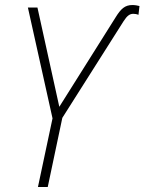

<svg xmlns="http://www.w3.org/2000/svg" viewBox="-20 -744 575 764"><path d="M131 0H170L228 -275L472 -660C486 -682 497 -689 510 -689C517 -689 524 -688 531 -685L535 -720C528 -722 517 -724 507 -724C477 -724 461 -709 440 -675L216 -319L129 -714H91L189 -273Z"/></svg>

Font: Noto Sans SemiCondensed ExtraLight
Style: Italic
Weight: 200
Width: 4
Italic angle: -12°
Designer: Monotype Design Team
Foundry: Monotype Imaging Inc.
Version: Version 2.013